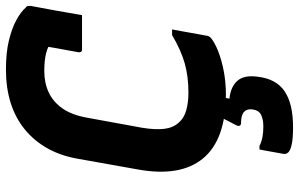

<svg xmlns="http://www.w3.org/2000/svg" viewBox="-200 -560 1006 646"><g transform="rotate(-90 303.0 -237.0)"><path d="M309 20Q232 20 178 0.5Q124 -19 92.5 -57.5Q61 -96 52 -151Q43 -206 56 -277L92 -479Q102 -536 127 -580.5Q152 -625 190.5 -656.5Q229 -688 279.5 -704Q330 -720 392 -720Q449 -720 490 -710Q531 -700 558.5 -685Q586 -670 601 -653Q604 -651 605 -648.5Q606 -646 606 -643Q606 -640 606 -636Q599 -599 590.5 -552.5Q582 -506 575 -464Q546 -464 517 -464Q488 -464 459 -464Q454 -464 452 -467Q450 -470 450 -475Q453 -492 456.5 -510.5Q460 -529 464 -551.5Q468 -574 473 -604L494 -562Q471 -579 446.5 -585Q422 -591 387 -591Q347 -591 315 -576Q283 -561 261 -529.5Q239 -498 230 -447L196 -261Q189 -217 192.5 -187.5Q196 -158 213 -139Q228 -121 254.5 -113.5Q281 -106 314 -106Q369 -106 413 -118.5Q457 -131 508 -161H527Q524 -146 521.5 -131.5Q519 -117 516.5 -103.5Q514 -90 511.5 -75.5Q509 -61 506 -46Q506 -41 503.5 -37Q501 -33 498 -30Q482 -17 452.5 -5.5Q423 6 386 13Q349 20 309 20ZM368 126Q361 189 319 217.5Q277 246 198 246Q160 246 140 241.5Q120 237 113.5 230Q107 223 108 215Q111 200 113.5 185Q116 170 118.5 157Q121 144 123 133H135Q149 140 164.5 143Q180 146 201 146Q224 146 239.5 138.5Q255 131 258 109Q260 90 249 80.5Q238 71 212 71Q206 71 203.5 67Q201 63 204 56Q210 45 216 33Q222 21 228 9.5Q234 -2 240 -13.5Q246 -25 252 -36Q255 -42 260.5 -45Q266 -48 279 -49.5Q292 -51 317 -51Q315 -42 312.5 -32.5Q310 -23 306.5 -13.5Q303 -4 300.5 5Q298 14 296 22L294 32Q334 36 354 58.5Q374 81 368 126Z"/></g></svg>

Font: RecMonoLinear Nerd Font Mono
Style: Bold Italic
Weight: 700
Italic angle: -10°
Monospace: yes
Version: Version 1.085; ttfautohint (v1.8.4.7-5d5b);Nerd Fonts 3.2.1